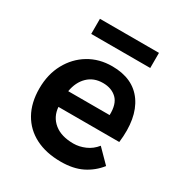

<svg xmlns="http://www.w3.org/2000/svg" viewBox="-163 -798 870 924"><g transform="rotate(30 271.5 -336.0)"><path d="M306 9Q224 9 164.5 -21.5Q105 -52 73 -109Q41 -166 41 -245Q41 -324 74 -384.5Q107 -445 163.5 -479Q220 -513 292 -513Q409 -513 464.5 -433.5Q520 -354 503 -214H165Q169 -161 208 -129Q247 -97 315 -97Q347 -97 379.5 -111Q412 -125 435 -154L506 -82Q472 -39 423.5 -15Q375 9 306 9ZM294 -421Q243 -421 210 -389Q177 -357 168 -303H398Q400 -365 371 -393Q342 -421 294 -421ZM126 -681H454V-597H126Z"/></g></svg>

Font: Livvic SemiBold
Style: Regular
Weight: 600
Designer: Jacques Le Bailly, Baron von Fonthausen
Version: Version 1.001; ttfautohint (v1.8.2)